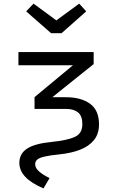

<svg xmlns="http://www.w3.org/2000/svg" viewBox="-20 -830 655 1069"><path d="M421 -809.7 460 -766.7 322.6 -645.1H264.6L125.6 -766.7L166.7 -809.7L293.8 -716.4ZM222.1 219Q87.7 162.1 87.7 76.9Q87.7 25.6 130.8 -2.6Q173.8 -30.8 269.2 -40Q355.4 -48.7 396.9 -67.9Q438.5 -87.2 438.5 -138.5Q438.5 -185.1 414.1 -204.4Q389.7 -223.6 349.2 -223.6H172.3V-289.2L386.2 -466.7H82.6V-540H501.5V-473.3L271.3 -288.7H347.2Q430.8 -288.7 481 -252.6Q531.3 -216.4 531.3 -137.9Q531.3 -85.1 503.6 -50.5Q475.9 -15.9 426.7 3.3Q377.4 22.6 313.3 29.2Q257.4 34.9 227.9 41.8Q198.5 48.7 187.2 58.7Q175.9 68.7 175.9 84.1Q175.9 105.1 196.7 123.8Q217.4 142.6 255.9 161.5Z"/></svg>

Font: FiraCode Nerd Font
Style: Regular
Weight: 400
Designer: Carrois Corporate, Edenspiekermann AG, Nikita Prokopov
Foundry: Carrois Corporate, Edenspiekermann AG, Nikita Prokopov
Version: Version 6.002;Nerd Fonts 2.1.0